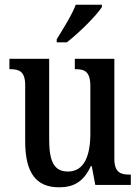

<svg xmlns="http://www.w3.org/2000/svg" viewBox="-20 -786 597 816"><path d="M221 -619V-606H264C316 -646 391 -721 413 -756V-766H302C285 -721 249 -665 221 -619ZM231 10C289 10 334 -10 366 -80H370L385 0H536V-44H531C495 -44 466 -51 466 -111V-536H298V-492H301C337 -492 364 -484 364 -421V-218C364 -121 336 -57 269 -57C207 -57 189 -104 189 -195V-536H20V-492H23C62 -492 87 -482 87 -424V-186C87 -49 135 10 231 10Z"/></svg>

Font: Noto Serif Bengali Condensed Medium
Style: Regular
Weight: 500
Width: 3
Designer: Juan Bruce, Universal Thirst, Indian Type Foundry and the Monotype Design Team.
Foundry: Monotype Imaging Inc.
Version: Version 2.003